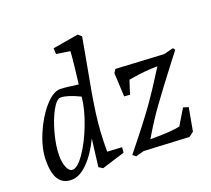

<svg xmlns="http://www.w3.org/2000/svg" viewBox="-130 -937 1224 1114"><g transform="rotate(-20 482.0 -380.0)"><path d="M29 -144Q29 -218 65 -304Q101 -390 152.5 -449Q204 -508 248 -508Q265 -508 298.5 -504Q332 -500 359 -496Q365 -544 371 -596.5Q377 -649 380 -694L296 -707L294 -743L452 -770L473 -752Q465 -705 456.5 -659.5Q448 -614 440 -569Q410 -414 395 -303.5Q380 -193 381 -73L471 -68L468 -35L326 9L302 -6L311 -79Q319 -148 323 -175Q283 -92 232.5 -41Q182 10 132 10Q80 10 54.5 -28Q29 -66 29 -144ZM157 -43Q188 -43 231.5 -106Q275 -169 309.5 -259.5Q344 -350 351 -424Q275 -461 234 -461Q209 -461 180 -408Q151 -355 131 -280Q111 -205 111 -146Q111 -101 124 -72Q137 -43 157 -43ZM824 -439Q775 -438 743.5 -435Q712 -432 668 -425L645 -421L618 -338L583 -341L576 -487L590 -508L886 -492L945 -507L954 -494Q939 -473 924 -455Q802 -296 748.5 -221.5Q695 -147 641 -55Q772 -55 824 -67L882 -164L914 -154L888 -12L859 10L581 -4L530 10L511 -5Q636 -160 693.5 -241Q751 -322 824 -439Z"/></g></svg>

Font: Andada Pro
Style: Italic
Weight: 400
Italic angle: -7°
Designer: Carolina Giovagnoli
Foundry: Huerta Tipografica
Version: Version 3.005; ttfautohint (v1.8.4)